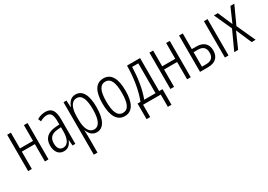

<svg xmlns="http://www.w3.org/2000/svg" viewBox="7 -1371 3400 2435"><g transform="rotate(-30 1707.0 -153.0)"><path d="M122 -532H68V0H122V-254H313V0H366V-532H313V-301H122Z M629 -542C587 -542 544 -530 507 -507L525 -465C563 -487 596 -496 623 -496C682 -496 706 -459 706 -358V-315L645 -310C533 -301 470 -245 470 -140C470 -61 506 10 590 10C656 10 689 -31 709 -84H711L718 0H759V-360C759 -485 722 -542 629 -542ZM707 -274V-216C707 -106 674 -34 604 -34C554 -34 525 -70 525 -141C525 -220 565 -261 651 -269Z M1071 -542C1004 -542 968 -497 945 -434H941L936 -532H893V236H947V-19C947 -45 945 -70 944 -90H947C966 -37 1006 10 1072 10C1167 10 1225 -84 1225 -270C1225 -452 1171 -542 1071 -542ZM1061 -495C1138 -495 1171 -416 1171 -269C1171 -103 1126 -38 1061 -38C990 -38 947 -111 947 -242V-289C947 -417 987 -495 1061 -495Z M1648 -267C1648 -443 1594 -542 1481 -542C1366 -542 1312 -445 1312 -268C1312 -91 1369 10 1481 10C1594 10 1648 -90 1648 -267ZM1367 -268C1367 -416 1400 -494 1481 -494C1562 -494 1594 -413 1594 -267C1594 -112 1559 -38 1481 -38C1402 -38 1367 -117 1367 -268Z M2014 -532H1823C1821 -368 1797 -192 1741 -48H1698V180H1751V0H2010V180H2063V-48H2014ZM1961 -485V-48H1795C1846 -178 1867 -343 1871 -485Z M2205 -532H2151V0H2205V-254H2396V0H2449V-532H2396V-301H2205Z M2585 0H2704C2809 0 2867 -55 2867 -152C2867 -248 2810 -302 2705 -302H2639V-532H2585ZM2949 0H3002V-532H2949ZM2639 -45V-257H2704C2777 -257 2813 -220 2813 -150C2813 -83 2776 -45 2701 -45Z M3212 -275 3086 0H3143L3243 -227L3341 0H3399L3275 -272L3394 -532H3337L3244 -319L3153 -532H3095Z"/></g></svg>

Font: Noto Sans UI Condensed Light
Style: Regular
Weight: 300
Width: 3
Designer: Monotype Design Team
Foundry: Monotype Imaging Inc.
Version: Version 1.901